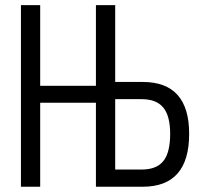

<svg xmlns="http://www.w3.org/2000/svg" viewBox="-20 -710 791 730"><path d="M418 -690.4V-398.4H522.5Q699.2 -398.4 699.2 -201.2Q699.2 0 522.5 0H344.7V-319.3H132.8V0H59.6V-690.4H132.8V-383.8H344.7V-690.4ZM418 -333V-65.4H518.6Q575.2 -65.4 601.1 -97.7Q627 -129.9 627 -201.2Q627 -269.5 600.6 -301.3Q574.2 -333 518.6 -333Z"/></svg>

Font: Dinish Condensed
Style: Regular
Weight: 400
Width: 3
Designer: Bert Driehuis
Foundry: Playbeing
Version: Version 3.006; git-39231f3c-release